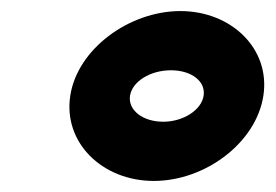

<svg xmlns="http://www.w3.org/2000/svg" viewBox="-20 -799 498 347"><path d="M107 -626C94 -541 165 -472 258 -472C351 -472 443 -541 456 -626C469 -711 398 -779 306 -779C214 -779 120 -711 107 -626ZM215 -626C219 -652 252 -672 289 -672C326 -672 352 -652 348 -626C344 -600 311 -579 275 -579C238 -579 211 -600 215 -626Z"/></svg>

Font: Charger Pro
Style: UltraNarObl
Weight: 900
Designer: Jasper
Foundry: Cannot Into Space Fonts
Version: Version 1.09